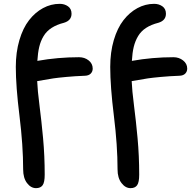

<svg xmlns="http://www.w3.org/2000/svg" viewBox="-20 -766 1008 996"><path d="M167 210Q140.1 210 120.1 183.6Q100.1 157.2 100.1 112.8Q100.1 -11.2 81.1 -164.6Q62 -317.9 62 -418.9Q62 -495.1 80.6 -557.9Q99.1 -620.6 130.6 -661.1Q162.1 -701.7 203.1 -723.9Q244.1 -746.1 290 -746.1Q314.5 -746.1 332.8 -733.2Q351.1 -720.2 351.1 -694.8Q351.1 -659.7 312 -647.9Q273.9 -638.2 247.8 -621.3Q221.7 -604.5 206.3 -579.1Q190.9 -553.7 183.6 -522.9Q176.3 -492.2 173.8 -450.2Q279.8 -469.2 390.1 -469.2Q418.9 -469.2 439.9 -452.6Q460.9 -436 460.9 -410.2Q460.9 -394.5 450.4 -384Q439.9 -373.5 419.9 -373Q368.7 -371.1 324.2 -366.9Q279.8 -362.8 256.8 -359.4Q233.9 -356 207.5 -351.1Q181.2 -346.2 172.9 -345.2Q174.8 -297.4 184.8 -219.5Q194.8 -141.6 203.4 -49.6Q211.9 42.5 211.9 140.1Q211.9 179.7 201.2 194.8Q190.4 210 167 210ZM657.2 210Q630.4 210 610.1 183.3Q589.8 156.7 589.8 112.8Q589.8 -11.2 570.8 -164.6Q551.8 -317.9 551.8 -418.9Q551.8 -495.1 570.3 -557.9Q588.9 -620.6 620.4 -661.1Q651.9 -701.7 692.9 -723.9Q733.9 -746.1 779.8 -746.1Q804.2 -746.1 822.5 -733.2Q840.8 -720.2 840.8 -694.8Q840.8 -659.7 801.8 -647.9Q763.7 -638.2 737.8 -621.3Q711.9 -604.5 696.5 -578.9Q681.2 -553.2 673.8 -522.9Q666.5 -492.7 664.1 -450.2Q770 -469.2 879.9 -469.2Q908.7 -469.2 929.9 -452.4Q951.2 -435.5 951.2 -410.2Q951.2 -394.5 940.7 -384Q930.2 -373.5 910.2 -373Q858.9 -371.1 814.5 -366.9Q770 -362.8 747.1 -359.4Q724.1 -356 697.8 -351.1Q671.4 -346.2 663.1 -345.2Q665 -297.4 675 -219.5Q685.1 -141.6 693.6 -49.6Q702.1 42.5 702.1 140.1Q702.1 179.7 691.4 194.8Q680.7 210 657.2 210Z"/></svg>

Font: Shantell Sans Irregular Bouncy
Style: Regular
Weight: 500
Designer: Stephen Nixon, Anya Danilova, Shantell Martin
Foundry: Arrow Type
Version: Version 1.006;[9816181b4]